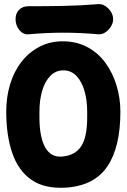

<svg xmlns="http://www.w3.org/2000/svg" viewBox="-20 -885 610 925"><path d="M560 -347Q560 -176 497 -83Q434 10 297 19Q194 25 131 -19Q68 -63 39 -148Q10 -233 10 -347Q10 -417 28.5 -478.5Q47 -540 83 -586.5Q119 -633 170.5 -660Q222 -687 287 -686Q351 -685 402 -657.5Q453 -630 488 -582Q523 -534 541.5 -473Q560 -412 560 -347ZM170 -320Q170 -224 198 -174.5Q226 -125 282 -131Q343 -137 371.5 -181Q400 -225 400 -320V-347Q400 -402 387 -447Q374 -492 348.5 -519Q323 -546 285 -546Q248 -546 222 -519Q196 -492 183 -447Q170 -402 170 -347ZM525 -792Q525 -774 514 -756.5Q503 -739 486.5 -728.5Q470 -718 451 -720Q285 -735 120 -720Q92 -717 73.5 -740Q55 -763 55 -792V-793Q55 -821 72 -838Q89 -855 117 -855Q201 -855 284.5 -856.5Q368 -858 451 -865Q470 -867 486.5 -856.5Q503 -846 514 -829Q525 -812 525 -793Z"/></svg>

Font: Winky Sans
Style: Bold
Weight: 700
Designer: Simon Atzbach
Foundry: typofactur
Version: Version 1.205